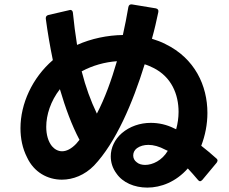

<svg xmlns="http://www.w3.org/2000/svg" viewBox="-20 -815 1040 872"><path d="M899 2 964 -76C966 -79 968 -83 968 -86C968 -89 966 -93 962 -96C940 -116 917 -135 894 -153C912 -200 922 -251 922 -302C922 -426 865 -550 731 -615C712 -625 692 -632 670 -639C682 -681 691 -722 699 -760C701 -769 697 -775 688 -777L579 -795C570 -796 565 -792 563 -783C556 -740 547 -697 538 -656C468 -655 395 -640 330 -611C322 -660 316 -709 311 -758C310 -765 306 -770 299 -770L295 -769L200 -747C192 -745 188 -740 188 -733V-730C196 -669 207 -605 220 -542C126 -461 73 -343 73 -233C73 -186 82 -141 103 -100C134 -33 196 1 261 1C312 1 365 -20 407 -63C506 -167 583 -348 637 -523C651 -519 663 -513 676 -507C759 -466 791 -386 791 -307C791 -280 787 -253 780 -228L771 -232C737 -249 701 -257 665 -257C616 -257 569 -241 533 -210C501 -182 483 -144 483 -105C483 -78 491 -51 509 -27C537 14 590 37 649 37C711 37 779 11 833 -50C848 -34 863 -17 879 2C882 6 885 8 889 8C892 8 895 6 899 2ZM190 -239C190 -293 210 -356 252 -410C277 -325 306 -246 341 -180L326 -162C304 -139 282 -128 262 -128C244 -128 228 -137 216 -151C199 -172 190 -203 190 -239ZM351 -491C401 -518 456 -533 511 -537C486 -451 457 -370 420 -299C392 -357 369 -420 351 -491ZM585 -109C585 -121 590 -133 602 -142C616 -152 634 -157 654 -157C677 -157 703 -150 731 -135L742 -130C716 -86 673 -66 639 -66C624 -66 610 -70 601 -78C590 -86 585 -97 585 -109Z"/></svg>

Font: LINE Seed JP_OTF Bold
Style: Regular
Weight: 700
Designer: LINE & Fontrix & Fontworks
Version: Version 1.009